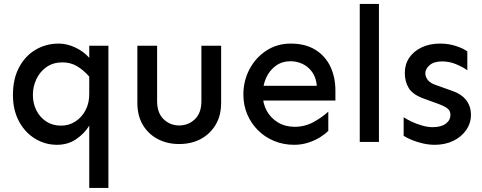

<svg xmlns="http://www.w3.org/2000/svg" viewBox="-20 -723 2454 978"><path d="M434.6 234.4V-83Q411.1 -43.9 368.7 -14.6Q326.2 14.6 270.5 14.6Q210 14.6 158.7 -16.6Q107.4 -47.9 76.7 -105Q45.9 -162.1 45.9 -239.3Q45.9 -320.3 76.7 -378.9Q107.4 -437.5 160.6 -469.2Q213.9 -501 279.3 -501Q320.3 -501 362.8 -481.4Q405.3 -461.9 434.6 -428.7V-490.2H532.2V234.4ZM291 -83Q331.1 -83 363.8 -104Q396.5 -125 416 -162.1Q435.5 -199.2 434.6 -248V-333Q405.3 -366.2 372.6 -385.7Q339.8 -405.3 297.9 -405.3Q251 -405.3 217.3 -381.8Q183.6 -358.4 165.5 -320.3Q147.5 -282.2 147.5 -239.3Q147.5 -196.3 165.5 -160.6Q183.6 -125 215.8 -104Q248 -83 291 -83Z M892.6 10.7Q832 10.7 783.7 -14.6Q735.4 -40 707.5 -86.9Q679.7 -133.8 679.7 -199.2V-490.2H780.3V-208Q780.3 -147.5 813.5 -115.7Q846.7 -84 892.6 -84Q939.5 -84 972.7 -115.7Q1005.9 -147.5 1005.9 -208V-490.2H1106.4V-199.2Q1106.4 -133.8 1078.1 -86.9Q1049.8 -40 1002 -14.6Q954.1 10.7 892.6 10.7Z M1478.5 14.6Q1423.8 14.6 1376.5 -4.9Q1329.1 -24.4 1293.9 -59.6Q1258.8 -94.7 1239.3 -141.1Q1219.7 -187.5 1219.7 -241.2Q1219.7 -311.5 1251 -370.6Q1282.2 -429.7 1336.9 -465.3Q1391.6 -501 1460.9 -501Q1535.2 -501 1585.9 -469.7Q1636.7 -438.5 1662.6 -384.3Q1688.5 -330.1 1688.5 -260.7V-210.9H1310.5V-286.1H1593.8Q1589.8 -329.1 1569.8 -356.4Q1549.8 -383.8 1521 -397.5Q1492.2 -411.1 1460 -411.1Q1417 -411.1 1385.3 -388.2Q1353.5 -365.2 1335.9 -327.1Q1318.4 -289.1 1318.4 -241.2Q1318.4 -196.3 1338.4 -159.2Q1358.4 -122.1 1395.5 -99.6Q1432.6 -77.1 1480.5 -77.1Q1534.2 -77.1 1578.6 -102.1Q1623 -127 1652.3 -154.3V-56.6Q1637.7 -41 1611.3 -24.4Q1585 -7.8 1550.8 3.4Q1516.6 14.6 1478.5 14.6Z M1812.5 0V-703.1H1910.2V0Z M2194.3 14.6Q2164.1 14.6 2132.8 7.3Q2101.6 0 2076.2 -10.7Q2050.8 -21.5 2036.1 -31.2V-126Q2051.8 -115.2 2077.6 -103Q2103.5 -90.8 2131.8 -83Q2160.2 -75.2 2183.6 -75.2Q2226.6 -75.2 2250.5 -92.8Q2274.4 -110.4 2274.4 -138.7Q2274.4 -160.2 2256.8 -172.4Q2239.3 -184.6 2206.1 -196.3L2138.7 -220.7Q2082 -241.2 2062 -274.4Q2042 -307.6 2042 -351.6Q2042 -395.5 2064.5 -428.7Q2086.9 -461.9 2127.4 -481.4Q2168 -501 2221.7 -501Q2265.6 -501 2303.7 -488.3Q2341.8 -475.6 2360.4 -460.9V-365.2Q2338.9 -380.9 2304.2 -395.5Q2269.5 -410.2 2232.4 -410.2Q2190.4 -410.2 2168.5 -391.1Q2146.5 -372.1 2146.5 -349.6Q2146.5 -332 2159.2 -315.4Q2171.9 -298.8 2205.1 -288.1L2276.4 -262.7Q2328.1 -246.1 2353.5 -214.4Q2378.9 -182.6 2378.9 -137.7Q2378.9 -95.7 2354.5 -60.5Q2330.1 -25.4 2288.6 -5.4Q2247.1 14.6 2194.3 14.6Z"/></svg>

Font: Sen Medium
Style: Regular
Weight: 500
Designer: Kosal Sen, Philatype
Foundry: Philatype
Version: Version 2.000;gftools[0.9.31]